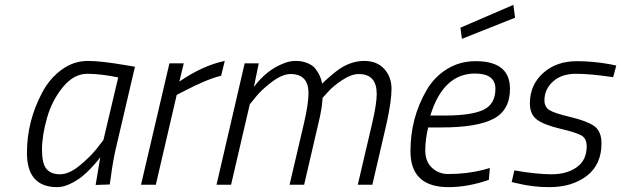

<svg xmlns="http://www.w3.org/2000/svg" viewBox="-20 -761 2559 791"><path d="M216 10Q91 10 91 -131Q91 -262 154 -380Q184 -437 233.5 -473.5Q283 -510 342 -510Q396 -510 501 -492L536 -486L460 -161Q446 -105 436 -27L432 -1L374 1Q389 -92 393 -113Q389 -108 382.5 -99.5Q376 -91 356.5 -70Q337 -49 317 -33Q297 -17 269 -3.5Q241 10 216 10ZM467 -442Q395 -457 339.5 -457Q284 -457 239 -402Q194 -347 173.5 -274.5Q153 -202 153 -144.5Q153 -87 171.5 -65Q190 -43 227 -43Q264 -43 307 -78Q350 -113 378 -148L406 -184Z M561 0 678 -500H737L719 -425Q815 -491 906 -510L891 -449Q833 -435 739 -386L708 -370L622 0Z M1251 -377Q1251 -456 1177 -456Q1144 -456 1102 -425Q1060 -394 1034 -362L1009 -331L932 0H872L988 -500H1046L1026 -403Q1077 -471 1144 -498Q1171 -510 1198.5 -510Q1226 -510 1248 -500.5Q1270 -491 1280 -477Q1302 -449 1307 -416Q1312 -422 1336.5 -443.5Q1361 -465 1380 -478Q1429 -510 1481 -510Q1533 -510 1563 -477Q1593 -444 1593 -395Q1593 -346 1573 -254L1514 0H1454L1513 -252Q1532 -333 1532 -374Q1532 -456 1458 -456Q1428 -456 1390.5 -431.5Q1353 -407 1331 -382L1309 -358Q1307 -315 1292 -254L1233 0H1173L1232 -252Q1251 -333 1251 -377Z M1827 -44Q1904 -44 1974 -62L1998 -69L1994 -20Q1907 10 1828 10Q1671 10 1671 -138Q1671 -274 1736 -387Q1767 -442 1820 -475.5Q1873 -509 1940 -509Q2081 -509 2081 -395Q2081 -307 2013 -271.5Q1945 -236 1800 -236H1744Q1732 -186 1732 -141Q1732 -96 1759.5 -70Q1787 -44 1827 -44ZM1812 -285Q1922 -285 1971.5 -308.5Q2021 -332 2021 -395Q2021 -458 1937 -458Q1806 -458 1753 -285ZM1883 -601 1877 -647 2095 -741 2102 -688Z M2506 -443Q2413 -457 2353 -457Q2293 -457 2258 -425Q2223 -393 2223 -348Q2223 -321 2242.5 -308Q2262 -295 2329.5 -279Q2397 -263 2427.5 -242Q2458 -221 2458 -170Q2458 -83 2397.5 -36.5Q2337 10 2243 10Q2174 10 2110 -6L2088 -11L2099 -59Q2191 -43 2253 -43Q2315 -43 2356 -72Q2397 -101 2397 -158Q2397 -190 2376 -202.5Q2355 -215 2289 -230.5Q2223 -246 2193 -267.5Q2163 -289 2163 -335Q2163 -411 2217.5 -460Q2272 -509 2357 -509Q2423 -509 2495 -496L2519 -491Z"/></svg>

Font: Titillium Web Light
Style: Italic
Weight: 300
Italic angle: -13°
Version: Version 1.002;PS 57.000;hotconv 1.0.70;makeotf.lib2.5.55311